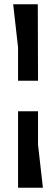

<svg xmlns="http://www.w3.org/2000/svg" viewBox="-20 -884 264 904"><path d="M42 -864 65 -661V-504H159L158 -864ZM65 -360V0H182L159 -203V-360Z"/></svg>

Font: BackOut Medium
Style: Regular
Weight: 500
Designer: Frank Adebiaye
Foundry: Velvetyne Type Foundry
Version: Version 2.000;hotconv 1.0.109;makeotfexe 2.5.65596